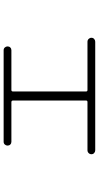

<svg xmlns="http://www.w3.org/2000/svg" viewBox="232 -800 536 1040"><g transform="rotate(-90 500.0 -280.0)"><path d="M206.1 -32.2Q197.3 -32.2 190.9 -38.1Q184.6 -43.9 184.6 -52.7Q184.6 -61.5 190.9 -67.9Q197.3 -74.2 206.1 -74.2H467.8Q475.6 -74.2 475.6 -83V-476.6Q475.6 -485.4 467.8 -486.3H252Q243.2 -486.3 237.3 -492.2Q231.4 -498 231.4 -506.8Q231.4 -515.6 237.3 -522Q243.2 -528.3 252 -528.3H748Q756.8 -528.3 762.7 -522Q768.6 -515.6 768.6 -506.8Q768.6 -498 762.7 -492.2Q756.8 -486.3 748 -486.3H532.2Q524.4 -486.3 524.4 -476.6V-83Q524.4 -74.2 532.2 -74.2H793.9Q802.7 -74.2 809.1 -67.9Q815.4 -61.5 815.4 -52.7Q815.4 -43.9 809.1 -38.1Q802.7 -32.2 793.9 -32.2Z"/></g></svg>

Font: Rounded Mgen+ 2m light
Style: Regular
Weight: 200
Designer: [Source Han Sans]
Ryoko NISHIZUKA  (kana & ideographs); Paul D. Hunt (Latin, Greek & Cyrillic); Wenlong ZHANG  (bopomofo
Version: Version 1.059.20150602